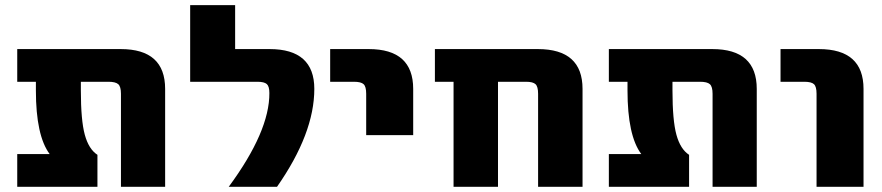

<svg xmlns="http://www.w3.org/2000/svg" viewBox="-20 -712 3373 734"><path d="M611.3 2H442.4V-353.5Q442.4 -380.9 432.1 -390.1Q421.9 -399.4 394.5 -399.4H289.1V-366.2Q289.1 -252 304.2 -196.8Q319.3 -141.6 352.5 -120.1V2H45.9V-123H169.9Q117.2 -193.4 117.2 -366.2V-399.4H45.9V-524.4H441.4Q611.3 -524.4 611.3 -372.1Z M854.5 2Q1010.7 -210 1009.8 -356.4Q1009.8 -381.8 1000 -390.6Q990.2 -399.4 963.9 -399.4H707V-692.4H878.9V-524.4H1010.7Q1181.6 -524.4 1181.6 -372.1Q1181.6 -202.1 1039.1 2Z M1242.2 -399.4V-524.4H1389.6Q1559.6 -524.4 1559.6 -372.1V-195.3H1379.9V-353.5Q1379.9 -380.9 1370.1 -390.1Q1360.4 -399.4 1333 -399.4Z M2037.1 -353.5Q2037.1 -380.9 2027.3 -390.1Q2017.6 -399.4 1991.2 -399.4H1883.8V2H1713.9V-399.4H1642.6V-524.4H2036.1Q2207 -524.4 2207 -372.1V2H2037.1Z M2873 2H2704.1V-353.5Q2704.1 -380.9 2693.8 -390.1Q2683.6 -399.4 2656.2 -399.4H2550.8V-366.2Q2550.8 -252 2565.9 -196.8Q2581.1 -141.6 2614.3 -120.1V2H2307.6V-123H2431.6Q2378.9 -193.4 2378.9 -366.2V-399.4H2307.6V-524.4H2703.1Q2873 -524.4 2873 -372.1Z M2963.9 -399.4V-524.4H3110.4Q3281.2 -524.4 3281.2 -372.1V2H3101.6V-353.5Q3101.6 -380.9 3091.8 -390.1Q3082 -399.4 3054.7 -399.4Z"/></svg>

Font: Gen Shin Gothic Heavy
Style: Bold
Weight: 900
Designer: [Source Han Sans]
Ryoko NISHIZUKA  (kana & ideographs); Paul D. Hunt (Latin, Greek & Cyrillic); Wenlong ZHANG  (bopomofo
Version: Version 1.002.20150607